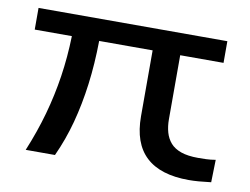

<svg xmlns="http://www.w3.org/2000/svg" viewBox="-61 -581 876 672"><g transform="rotate(10 377.0 -245.0)"><path d="M647 6Q546 6 495 -41.5Q444 -89 444 -185V-419H254Q253 -337 243.5 -264Q234 -191 216.5 -125.5Q199 -60 171 1H67Q96 -69 115 -137Q134 -205 144.5 -274.5Q155 -344 157 -419H25V-496H696V-419H542V-192Q542 -166 548 -145Q554 -124 567.5 -108.5Q581 -93 605 -84.5Q629 -76 666 -76Q679 -76 694.5 -76.5Q710 -77 728 -80L726 0Q702 3 682.5 4.5Q663 6 647 6Z"/></g></svg>

Font: Nunito Sans 7pt Expanded
Style: Regular
Weight: 400
Width: 7
Designer: Vernon Adams
Foundry: Vernon Adams
Version: Version 3.101;gftools[0.9.27]